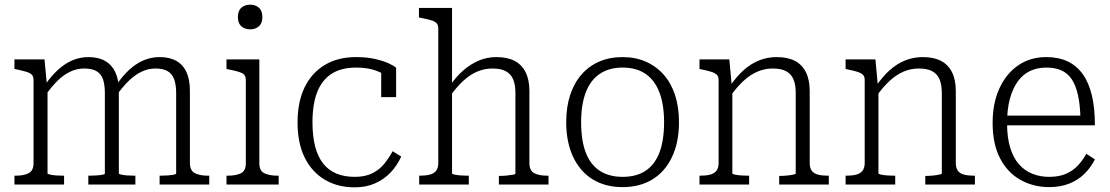

<svg xmlns="http://www.w3.org/2000/svg" viewBox="-20 -792 4765 824"><path d="M42 0V-38H47Q83 -38 103.5 -49Q124 -60 124 -93V-449Q124 -464 116.5 -471.5Q109 -479 92.5 -484Q76 -489 52 -494L42 -496V-537H171L182 -421L184 -416V-48Q184 -45 195.5 -42.5Q207 -40 222.5 -39Q238 -38 251 -38H255V0ZM561 0H359V-38H363Q376 -38 392 -39Q408 -40 419 -42Q430 -44 430 -47V-393Q430 -428 422 -451.5Q414 -475 394.5 -486.5Q375 -498 341 -498Q310 -498 281.5 -484.5Q253 -471 227 -445.5Q201 -420 175 -383L173 -427Q200 -466 229 -492.5Q258 -519 290.5 -533Q323 -547 360 -547Q402 -547 431 -530.5Q460 -514 475 -482Q490 -450 490 -403V-48Q490 -45 501 -42.5Q512 -40 528 -39Q544 -38 558 -38H561ZM878 0H665V-38H669Q682 -38 697.5 -39Q713 -40 724.5 -42Q736 -44 736 -48V-393Q736 -428 727.5 -451.5Q719 -475 699.5 -486.5Q680 -498 647 -498Q616 -498 587 -484Q558 -470 531.5 -444Q505 -418 479 -381L477 -424Q504 -464 533.5 -491.5Q563 -519 596 -533Q629 -547 665 -547Q708 -547 737 -530.5Q766 -514 780.5 -482Q795 -450 795 -403V-93Q795 -60 816 -49Q837 -38 873 -38H878Z M1054 -666Q1031 -666 1016 -679Q1001 -692 1001 -719Q1001 -746 1016 -759Q1031 -772 1054 -772Q1076 -772 1091 -759Q1106 -746 1106 -719Q1106 -692 1091 -679Q1076 -666 1054 -666ZM1093 -537V-91Q1093 -59 1114.5 -48.5Q1136 -38 1172 -38H1176V0H952V-38H957Q993 -38 1014 -48.5Q1035 -59 1035 -91V-449Q1035 -471 1017 -479Q999 -487 961 -494L952 -496V-537Z M1503 -33Q1547 -33 1578 -48.5Q1609 -64 1629.5 -89.5Q1650 -115 1665 -143L1702 -120Q1684 -81 1656 -51.5Q1628 -22 1589.5 -5Q1551 12 1502 12Q1429 12 1373.5 -21Q1318 -54 1287.5 -116Q1257 -178 1257 -267Q1257 -354 1287 -416.5Q1317 -479 1373.5 -513Q1430 -547 1508 -547Q1556 -547 1591.5 -538.5Q1627 -530 1649.5 -519.5Q1672 -509 1680 -501V-375H1616V-492Q1625 -490 1632.5 -486.5Q1640 -483 1644 -478Q1648 -473 1649 -467.5Q1650 -462 1648 -457Q1629 -476 1593.5 -489Q1558 -502 1508 -502Q1444 -502 1402.5 -475Q1361 -448 1341 -396Q1321 -344 1321 -267Q1321 -208 1332.5 -163.5Q1344 -119 1367 -90Q1390 -61 1424 -47Q1458 -33 1503 -33Z M1920 -758V-48Q1920 -45 1931.5 -42.5Q1943 -40 1959 -39Q1975 -38 1988 -38H1992V0H1779V-38H1783Q1807 -38 1824.5 -42.5Q1842 -47 1851.5 -59Q1861 -71 1861 -93V-670Q1861 -685 1853 -693Q1845 -701 1829 -705.5Q1813 -710 1788 -715L1778 -717V-758ZM2334 0H2121V-37H2124Q2137 -37 2153 -38.5Q2169 -40 2180.5 -42Q2192 -44 2192 -47V-392Q2192 -428 2182.5 -451Q2173 -474 2151.5 -486Q2130 -498 2093 -498Q2059 -498 2027.5 -484.5Q1996 -471 1967.5 -444.5Q1939 -418 1912 -380L1909 -421Q1937 -463 1969 -490.5Q2001 -518 2036 -532.5Q2071 -547 2110 -547Q2157 -547 2188 -531Q2219 -515 2235.5 -482.5Q2252 -450 2252 -401V-93Q2252 -60 2272.5 -49Q2293 -38 2329 -38H2334Z M2894 -268Q2894 -181 2864 -118Q2834 -55 2780 -22Q2726 11 2652 11Q2578 11 2524 -22Q2470 -55 2440 -118Q2410 -181 2410 -268Q2410 -333 2427 -384.5Q2444 -436 2476 -472.5Q2508 -509 2552.5 -528Q2597 -547 2652 -547Q2707 -547 2751.5 -527.5Q2796 -508 2828 -472Q2860 -436 2877 -384.5Q2894 -333 2894 -268ZM2474 -268Q2474 -189 2494 -137Q2514 -85 2554 -59Q2594 -33 2652 -33Q2711 -33 2750.5 -59Q2790 -85 2810 -137Q2830 -189 2830 -268Q2830 -343 2810 -395.5Q2790 -448 2750.5 -475Q2711 -502 2652 -502Q2594 -502 2554 -475Q2514 -448 2494 -395.5Q2474 -343 2474 -268Z M2982 0V-38H2986Q3010 -38 3027.5 -42.5Q3045 -47 3054.5 -59Q3064 -71 3064 -93V-449Q3064 -464 3056 -471.5Q3048 -479 3032 -484Q3016 -489 2991 -494L2982 -496V-537H3110L3121 -419L3123 -415V-48Q3123 -45 3134.5 -42.5Q3146 -40 3162 -39Q3178 -38 3191 -38H3195V0ZM3537 0H3324V-37H3327Q3340 -37 3356 -38.5Q3372 -40 3383.5 -42.5Q3395 -45 3395 -47V-392Q3395 -428 3385.5 -451Q3376 -474 3354.5 -486Q3333 -498 3296 -498Q3262 -498 3230.5 -484.5Q3199 -471 3170.5 -444.5Q3142 -418 3115 -380L3112 -421Q3140 -463 3171.5 -491Q3203 -519 3238.5 -533Q3274 -547 3313 -547Q3360 -547 3391 -531Q3422 -515 3438.5 -482.5Q3455 -450 3455 -401V-93Q3455 -71 3464 -59Q3473 -47 3490.5 -42.5Q3508 -38 3532 -38H3537Z M3609 0V-38H3613Q3637 -38 3654.5 -42.5Q3672 -47 3681.5 -59Q3691 -71 3691 -93V-449Q3691 -464 3683 -471.5Q3675 -479 3659 -484Q3643 -489 3618 -494L3609 -496V-537H3737L3748 -419L3750 -415V-48Q3750 -45 3761.5 -42.5Q3773 -40 3789 -39Q3805 -38 3818 -38H3822V0ZM4164 0H3951V-37H3954Q3967 -37 3983 -38.5Q3999 -40 4010.5 -42.5Q4022 -45 4022 -47V-392Q4022 -428 4012.5 -451Q4003 -474 3981.5 -486Q3960 -498 3923 -498Q3889 -498 3857.5 -484.5Q3826 -471 3797.5 -444.5Q3769 -418 3742 -380L3739 -421Q3767 -463 3798.5 -491Q3830 -519 3865.5 -533Q3901 -547 3940 -547Q3987 -547 4018 -531Q4049 -515 4065.5 -482.5Q4082 -450 4082 -401V-93Q4082 -71 4091 -59Q4100 -47 4117.5 -42.5Q4135 -38 4159 -38H4164Z M4302 -263Q4302 -202 4315.5 -158Q4329 -114 4353.5 -86.5Q4378 -59 4411 -46Q4444 -33 4483 -33Q4527 -33 4557 -47Q4587 -61 4607.5 -83.5Q4628 -106 4642 -132L4679 -108Q4661 -72 4633 -45Q4605 -18 4567.5 -3.5Q4530 11 4483 11Q4415 11 4359.5 -20Q4304 -51 4272 -112.5Q4240 -174 4240 -264Q4240 -350 4269.5 -413.5Q4299 -477 4350.5 -512Q4402 -547 4470 -547Q4523 -547 4562 -528.5Q4601 -510 4627 -473.5Q4653 -437 4666 -382.5Q4679 -328 4679 -254H4284V-296H4636L4617 -279Q4616 -340 4606.5 -383Q4597 -426 4579.5 -452Q4562 -478 4535 -490Q4508 -502 4470 -502Q4431 -502 4400 -487Q4369 -472 4347.5 -442Q4326 -412 4314 -367.5Q4302 -323 4302 -263Z"/></svg>

Font: Roboto Serif SemiCondensed ExtraLight
Style: Regular
Weight: 250
Width: 4
Designer: Greg Gazdowicz
Foundry: Commercial Type
Version: Version 1.007